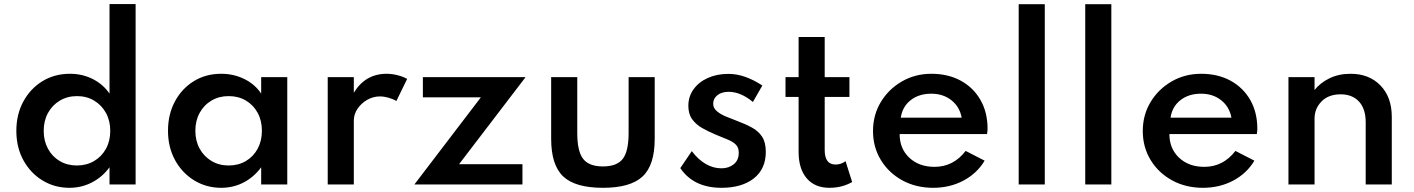

<svg xmlns="http://www.w3.org/2000/svg" viewBox="-20 -880 6747 916"><path d="M311 16Q369.5 16 419.2 -10Q469 -36 502.5 -82V0H627V-860.5H502.5V-433.5Q472 -478 422.5 -503Q373 -528 314 -528Q240 -528 182.2 -492.5Q124.5 -457 91.2 -395.5Q58 -334 58 -256Q58 -176.5 91.8 -115.2Q125.5 -54 183 -19Q240.5 16 311 16ZM346.5 -90.5Q300.5 -90.5 264.8 -111.8Q229 -133 208.8 -170.5Q188.5 -208 188.5 -255.5Q188.5 -304 209 -341.2Q229.5 -378.5 265.5 -400Q301.5 -421.5 347.5 -421.5Q393.5 -421.5 429.2 -400Q465 -378.5 485.5 -341.2Q506 -304 506 -255.5Q506 -207.5 485.5 -170.2Q465 -133 429 -111.8Q393 -90.5 346.5 -90.5Z M1035.5 16Q1093.5 16 1142.8 -9.8Q1192 -35.5 1226 -82V0H1350.5V-512H1226V-433.5Q1196.5 -478 1145.8 -503Q1095 -528 1035.5 -528Q961.5 -528 904.2 -492.5Q847 -457 814.2 -395.5Q781.5 -334 781.5 -256.5Q781.5 -177.5 815.2 -116Q849 -54.5 906.8 -19.2Q964.5 16 1035.5 16ZM1071 -90.5Q1025 -90.5 989 -112Q953 -133.5 932.5 -170.8Q912 -208 912 -256Q912 -304 932.5 -341.5Q953 -379 989 -400.2Q1025 -421.5 1071 -421.5Q1117.5 -421.5 1153.2 -400.2Q1189 -379 1209.2 -341.8Q1229.5 -304.5 1229.5 -256Q1229.5 -208 1209.2 -170.5Q1189 -133 1153.2 -111.8Q1117.5 -90.5 1071 -90.5Z M1543.5 0H1668V-305Q1668 -335 1685.8 -361.2Q1703.5 -387.5 1732 -403.8Q1760.5 -420 1792.5 -420Q1811.5 -420 1833 -414Q1854.5 -408 1871 -398L1922.5 -503.5Q1903.5 -514.5 1876.8 -521.2Q1850 -528 1824.5 -528Q1723 -528 1668 -437.5V-512H1543.5Z M1957 0H2472.5V-96.5H2170L2487.5 -512H1997.5V-415.5H2274Z M2856.5 16Q2988 16 3045.8 -38.2Q3103.5 -92.5 3103.5 -217.5V-512H2979V-245.5Q2979 -158.5 2951.2 -122.2Q2923.5 -86 2856.5 -86Q2790 -86 2762 -122.2Q2734 -158.5 2734 -245.5V-512H2609.5V-217.5Q2609.5 -92.5 2667 -38.2Q2724.5 16 2856.5 16Z M3422 16Q3519.5 16 3576.5 -29Q3633.5 -74 3633.5 -155.5Q3633.5 -200.5 3616 -227.5Q3598.5 -254.5 3567.2 -271.5Q3536 -288.5 3495.5 -303.5Q3469.5 -313.5 3443.2 -324.2Q3417 -335 3399.8 -349.8Q3382.5 -364.5 3382.5 -385Q3382.5 -410 3402.8 -426Q3423 -442 3456.5 -442Q3513.5 -442 3572 -393.5L3617 -472Q3576 -499 3535.8 -513.2Q3495.5 -527.5 3455.5 -527.5Q3400 -527.5 3356.8 -508Q3313.5 -488.5 3288.8 -454Q3264 -419.5 3264 -375Q3264 -336 3282.5 -310.8Q3301 -285.5 3330.2 -269Q3359.5 -252.5 3391.5 -239Q3429.5 -224 3454.5 -213Q3479.5 -202 3492 -188.5Q3504.5 -175 3504.5 -151Q3504.5 -116 3480.8 -96.5Q3457 -77 3421.5 -77Q3382.5 -77 3346.2 -98.2Q3310 -119.5 3280.5 -159L3225.5 -78Q3289.5 16 3422 16Z M3937 16Q3997 16 4045.5 -11.5L4014 -111Q3992.5 -95 3966.5 -95Q3914.5 -95 3914.5 -164V-417.5H4032.5V-512H3914.5V-703.5H3790V-512H3727.5V-417.5H3790V-155.5Q3790 -74.5 3828.8 -29.2Q3867.5 16 3937 16Z M4432 16Q4511.5 16 4576.2 -18.2Q4641 -52.5 4677.5 -113.5L4587 -160Q4528.5 -84 4438.5 -84Q4364.5 -84 4318.2 -127.5Q4272 -171 4272 -240.5H4689Q4691.5 -257 4691.5 -265.5Q4691.5 -344 4657.8 -403Q4624 -462 4563.8 -495Q4503.5 -528 4423.5 -528Q4346 -528 4282.8 -491.5Q4219.5 -455 4182.2 -393.2Q4145 -331.5 4145 -255Q4145 -178 4182.5 -116.5Q4220 -55 4285 -19.5Q4350 16 4432 16ZM4277.5 -318.5Q4285 -371 4324.5 -402Q4364 -433 4423 -433Q4479.5 -433 4519 -401.8Q4558.5 -370.5 4568 -318.5Z M4840 0H4964.5V-860H4840Z M5157.5 0H5282V-860H5157.5Z M5719 16Q5798.5 16 5863.2 -18.2Q5928 -52.5 5964.5 -113.5L5874 -160Q5815.5 -84 5725.5 -84Q5651.5 -84 5605.2 -127.5Q5559 -171 5559 -240.5H5976Q5978.5 -257 5978.5 -265.5Q5978.5 -344 5944.8 -403Q5911 -462 5850.8 -495Q5790.5 -528 5710.5 -528Q5633 -528 5569.8 -491.5Q5506.5 -455 5469.2 -393.2Q5432 -331.5 5432 -255Q5432 -178 5469.5 -116.5Q5507 -55 5572 -19.5Q5637 16 5719 16ZM5564.5 -318.5Q5572 -371 5611.5 -402Q5651 -433 5710 -433Q5766.5 -433 5806 -401.8Q5845.5 -370.5 5855 -318.5Z M6127 0H6251.5V-314Q6251.5 -362 6284.8 -396Q6318 -430 6376 -430Q6432 -430 6463.8 -395.2Q6495.5 -360.5 6495.5 -296.5V0H6620V-322.5Q6620 -416.5 6566 -472.2Q6512 -528 6423.5 -528Q6366.5 -528 6322.2 -506.2Q6278 -484.5 6251.5 -450.5V-512H6127Z"/></svg>

Font: Spartan SemiBold
Style: Regular
Weight: 600
Designer: Matt Bailey, Mirko Velimirovic
Foundry: Matt Bailey
Version: Version 1.003; ttfautohint (v1.8.3)